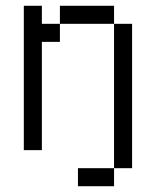

<svg xmlns="http://www.w3.org/2000/svg" viewBox="-20 -520 540 665"><path d="M125 -437.5H187.5V-375H125V0H62.5V-500H125ZM187.5 -500H375V-437.5H187.5ZM250 62.5H375V125H250ZM375 -437.5H437.5V62.5H375Z"/></svg>

Font: 寒蝉点阵体 16px
Style: Regular
Weight: 400
Designer: Designed by Warren2060
Foundry: ChillType
Version: Version 1.000